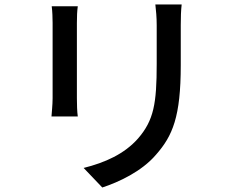

<svg xmlns="http://www.w3.org/2000/svg" viewBox="-20 -786 1040 854"><path d="M671 -766C674 -739 677 -710 677 -674V-502C677 -325 664 -251 594 -170C533 -101 448 -63 352 -39L435 48C508 24 610 -23 674 -98C748 -182 784 -267 784 -496V-674C784 -710 785 -739 788 -766ZM210 -758C213 -737 214 -703 214 -684V-349C214 -320 210 -285 209 -268H326C323 -288 322 -322 322 -349V-684C322 -712 323 -737 326 -758Z"/></svg>

Font: Spoqa Han Sans Neo Medium
Style: Regular
Weight: 500
Designer: [Spoqa Han Sans Neo] Dong-huui Kim  Younghwa Kang  Yujin Lee  [Noto Sans] Ryoko NISHIZUKA  (kana & ideographs); Paul D. 
Foundry: Spoqa (http://www.spoqa-han-sans.com)
Version: Version 1.000